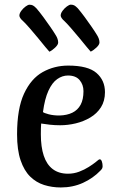

<svg xmlns="http://www.w3.org/2000/svg" viewBox="-20 -813 516 846"><path d="M248 13Q208.9 13 174.1 2Q139.4 -9 112.8 -35.1Q86.2 -61.3 70.7 -106.9Q55.2 -152.5 55.2 -221.1Q55.2 -334.1 86 -400.5Q116.9 -466.8 168.1 -495.4Q219.3 -524 280.5 -524Q367.5 -524 405 -491.6Q442.5 -459.2 442.5 -406.8Q442.5 -368.2 424.9 -340.4Q407.3 -312.7 377.8 -295.2Q348.3 -277.7 313.8 -269.4Q279.4 -261.1 245.3 -261.1Q221.7 -261.1 199.7 -263.5Q177.7 -266 161.4 -268.7Q160.7 -262.8 160.3 -247.9Q160 -233 160 -220.8Q160 -165.4 172.9 -126.7Q185.7 -88.1 212.4 -67.9Q239.1 -47.6 279.5 -47.6Q305.2 -47.6 328.6 -56.4Q352 -65.2 370.8 -77.2Q389.6 -89.2 400.2 -97.6Q409.6 -105.3 413.2 -108.2Q416.8 -111 419.8 -111Q425.4 -111 428.8 -101.5Q432.1 -91.9 432.1 -80.4Q432.1 -76.4 430.5 -72Q428.9 -67.6 422.6 -61.4Q390.3 -27.7 345.6 -7.3Q300.9 13 248 13ZM169.3 -319.4Q172.7 -315.3 194.4 -309.5Q216.1 -303.8 243 -304.1Q275.5 -305.1 298.9 -316.5Q322.3 -327.9 335.1 -351.2Q347.8 -374.6 347.8 -411.4Q347.8 -439.8 330.9 -460Q314 -480.3 279.3 -480.3Q254.6 -480.3 232.1 -464.5Q209.6 -448.7 193.4 -413.2Q177.1 -377.7 169.3 -319.4ZM379.7 -585.5Q376.2 -588.7 362.2 -605.9Q348.2 -623 329.6 -645.7Q311 -668.4 292.8 -689.1Q274.7 -709.9 263.8 -720.2Q256.4 -726.4 251.9 -733Q247.4 -739.5 247.4 -744.5Q247.4 -754.2 255.5 -765.3Q263.6 -776.4 274.5 -784.5Q285.4 -792.5 291.9 -792.5Q300.5 -792.5 306.9 -789.4Q313.3 -786.2 322.8 -776.4Q337.2 -759.5 353.4 -737.5Q369.5 -715.5 384.2 -694.2Q398.9 -672.9 408 -657.7Q412.2 -651.1 415.3 -642.6Q418.3 -634.1 418.3 -625.9Q418.3 -616.3 405.1 -603.7Q391.8 -591.1 379.7 -585.5ZM197.7 -585.2Q194.2 -588.4 180.2 -605.5Q166.2 -622.7 147.6 -645.4Q129 -668.1 110.9 -688.8Q92.7 -709.6 81.8 -719.9Q74.4 -726.1 69.9 -732.6Q65.4 -739.2 65.4 -744.2Q65.4 -753.9 73.5 -765Q81.6 -776.1 92.5 -784.2Q103.4 -792.2 109.9 -792.2Q118.5 -792.2 124.9 -789.1Q131.3 -785.9 140.8 -776Q155.2 -759.2 171.4 -737.2Q187.5 -715.2 202.2 -693.9Q216.9 -672.6 226 -657.4Q230.3 -650.8 233.3 -642.3Q236.3 -633.8 236.3 -625.6Q236.3 -616 223.1 -603.4Q209.9 -590.8 197.7 -585.2Z"/></svg>

Font: Briem Hand Thin
Style: Regular
Weight: 100
Designer: Gunnlaugur SE Briem, Eben Sorkin
Foundry: Sorkin Type Co.
Version: Version 1.003